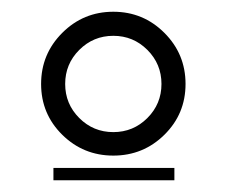

<svg xmlns="http://www.w3.org/2000/svg" viewBox="-20 -634 385 327"><path d="M86 -404.5Q50 -440 50 -491Q50 -542 86 -578Q122 -614 173 -614Q224 -614 260 -578Q296 -542 296 -491Q296 -440 260 -404.5Q224 -369 173 -369Q122 -369 86 -404.5ZM115 -549Q91 -525 91 -491Q91 -457 115 -433Q139 -409 173 -409Q207 -409 231 -433Q255 -457 255 -491Q255 -525 231 -549Q207 -573 173 -573Q139 -573 115 -549ZM71 -348H277V-327H71Z"/></svg>

Font: Sakbunderan
Style: Regular
Weight: 400
Version: Version 1.00